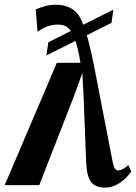

<svg xmlns="http://www.w3.org/2000/svg" viewBox="-46 -806 591 836"><path d="M412 11Q370.5 11 351 -13Q331.5 -37 329 -103.5L318 -386L312.5 -488L275.5 -386L125 0H-25.5L201.5 -532.5H304.5Q293 -600.5 280 -636.2Q267 -672 249.8 -685.5Q232.5 -699 206 -699Q183 -699 161.5 -691.5Q140 -684 117.5 -667.5L109.5 -765Q126.5 -772.5 149.2 -779Q172 -785.5 198 -785.5Q234.5 -785.5 262.5 -770.2Q290.5 -755 305 -725Q317 -700.5 327.8 -666.5Q338.5 -632.5 350.2 -581.5Q362 -530.5 376 -454.5L443.5 -106.5Q449 -78.5 454.8 -71.2Q460.5 -64 469 -64Q477.5 -64 487.8 -69.2Q498 -74.5 513 -87L525.5 -59Q501 -25 471.5 -7Q442 11 412 11ZM156 -564.5 164.5 -622 447.5 -764 439.5 -706.5Z"/></svg>

Font: Merriweather 72pt ExtraBold
Style: Italic
Weight: 800
Italic angle: -7.8°
Version: Version 2.101